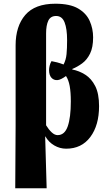

<svg xmlns="http://www.w3.org/2000/svg" viewBox="-20 -788 583 1033"><path d="M62 225 64 -114V-544Q64 -647 116 -707.5Q168 -768 278 -768Q356 -768 400 -742.5Q444 -717 462.5 -675.5Q481 -634 481 -587Q481 -533 464.5 -499.5Q448 -466 422 -447Q396 -428 369 -417V-414Q406 -407 439 -386Q472 -365 492.5 -324.5Q513 -284 513 -217Q513 -114 466 -51Q419 12 336 12Q302 12 272 -5.5Q242 -23 224 -54H223L231 225ZM290 -61Q328 -61 344.5 -108.5Q361 -156 361 -242Q361 -292 355 -325Q349 -358 335 -379Q323 -370 310 -363.5Q297 -357 288 -357Q269 -356 256.5 -370Q244 -384 244 -411Q244 -421 247 -434Q250 -447 257 -459Q270 -457 287 -452.5Q304 -448 322 -441Q335 -466 338 -496.5Q341 -527 341 -572Q341 -633 327.5 -667.5Q314 -702 282 -702Q252 -702 240 -677Q228 -652 228 -608V-114Q242 -91 258 -76Q274 -61 290 -61Z"/></svg>

Font: Noto Serif ExtraCondensed Black
Style: Regular
Weight: 900
Width: 2
Designer: Monotype Design Team
Foundry: Monotype Imaging Inc.
Version: Version 2.015; ttfautohint (v1.8.4.7-5d5b)